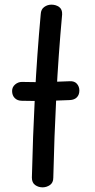

<svg xmlns="http://www.w3.org/2000/svg" viewBox="-20 -788 409 825"><path d="M155 -727Q156 -748 170 -758Q184 -768 201 -768Q220 -768 234 -758Q248 -748 247 -726Q231 -551 222 -375.5Q213 -200 209 -24Q209 -3 194.5 7Q180 17 163 17Q145 17 131 7Q117 -3 117 -25Q121 -200 130 -376Q139 -552 155 -727ZM74 -355Q55 -355 43.5 -366.5Q32 -378 32 -397Q32 -414 45 -425Q58 -436 74 -436Q105 -435 141 -435Q177 -435 213 -436.5Q249 -438 280 -439Q300 -440 310.5 -428Q321 -416 321 -399Q321 -381 310.5 -370Q300 -359 280 -358Q249 -357 213 -355.5Q177 -354 141.5 -354Q106 -354 74 -355Z"/></svg>

Font: Playpen Sans
Style: Regular
Weight: 400
Designer: Laura Meseguer, Veronika Burian, José Scaglione, Kostas Bartsokas, Vera Evstafieva, Tom Grace, Yorlmar Campos
Foundry: TypeTogether
Version: Version 2.000